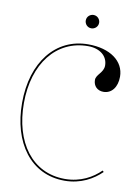

<svg xmlns="http://www.w3.org/2000/svg" viewBox="-100 -994 769 1061"><g transform="rotate(10 285.0 -463.0)"><path d="M300 -890C300 -871.5 314.5 -852.5 337.5 -852.5C356 -852.5 375 -867 375 -890C375 -908.5 360.5 -927.5 337.5 -927.5C319 -927.5 300 -913 300 -890ZM337.5 -762.5C155 -762.5 32.5 -610 32.5 -381C32.5 -159 146.5 2.5 337.5 2.5C429 2.5 497.5 -38 543 -82.5L536 -89.5C492 -46 426 -7.5 337.5 -7.5C153.5 -7.5 42.5 -162 42.5 -381C42.5 -604 161 -752.5 337.5 -752.5C404 -752.5 448.5 -716.5 448.5 -663C448.5 -622.5 407 -606.5 407 -575.5C407 -541.5 430 -518.5 464 -518.5C510 -518.5 540.5 -557.5 540.5 -616.5C540.5 -704 459.5 -762.5 337.5 -762.5Z"/></g></svg>

Font: ZnikomitNo24
Style: Regular
Weight: 500
Designer: gluk
Foundry: gluk
Version: Version 0.55